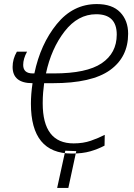

<svg xmlns="http://www.w3.org/2000/svg" viewBox="-20 -745 661 944"><path d="M355 -2 316 179H261L301 -4ZM206 -384Q232 -506 297.5 -590.5Q363 -675 453 -675Q554 -675 554 -575Q554 -484 480 -434Q406 -384 245 -384ZM333 10Q386 10 424 -1Q462 -12 494 -29L495 -82Q464 -66 426.5 -53Q389 -40 342 -40Q190 -40 190 -237Q190 -265 192 -289.5Q194 -314 197 -336H240Q431 -336 520.5 -400Q610 -464 610 -579Q610 -644 571 -684.5Q532 -725 456 -725Q339 -725 259 -626.5Q179 -528 149 -384H141Q94 -384 94 -426Q94 -456 113 -491H63Q42 -455 42 -416Q42 -336 140 -336Q132 -282 132 -235Q132 10 333 10Z"/></svg>

Font: Noto Sans Display SemiCondensed Light
Style: Italic
Weight: 300
Width: 4
Italic angle: -12°
Designer: Monotype Design Team
Foundry: Monotype Imaging Inc.
Version: Version 1.900